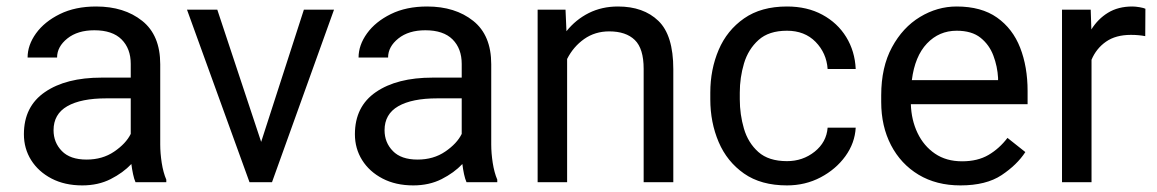

<svg xmlns="http://www.w3.org/2000/svg" viewBox="-20 -558 3542 588"><path d="M395 0Q390.6 -9.8 387.5 -24.7Q384.3 -39.6 382.3 -55.7Q356.9 -28.8 318.8 -9.5Q280.8 9.8 231.9 9.8Q178.2 9.8 137.9 -11.2Q97.7 -32.2 75.4 -67.6Q53.2 -103 53.2 -147Q53.2 -231.9 117.7 -276.1Q182.1 -320.3 291 -320.3H380.4V-362.3Q380.4 -409.2 352.3 -437.3Q324.2 -465.3 269 -465.3Q217.8 -465.3 186.3 -440.2Q154.8 -415 154.8 -381.8H64.5Q64.5 -419.9 90.3 -455.8Q116.2 -491.7 163.3 -514.9Q210.4 -538.1 274.4 -538.1Q360.4 -538.1 415.5 -494.1Q470.7 -450.2 470.7 -361.3V-115.2Q470.7 -88.9 475.3 -59.1Q480 -29.3 489.3 -7.8V0ZM245.1 -69.3Q293.9 -69.3 329.8 -93.8Q365.7 -118.2 380.4 -147.9V-256.8H305.7Q228 -256.8 186 -232.7Q144 -208.5 144 -159.2Q144 -121.6 169.4 -95.5Q194.8 -69.3 245.1 -69.3Z M645.5 -528.3 779.8 -123.5 910.6 -528.3H1002.9L813 0H744.1L552.7 -528.3Z M1408.7 0Q1404.3 -9.8 1401.1 -24.7Q1397.9 -39.6 1396 -55.7Q1370.6 -28.8 1332.5 -9.5Q1294.4 9.8 1245.6 9.8Q1191.9 9.8 1151.6 -11.2Q1111.3 -32.2 1089.1 -67.6Q1066.9 -103 1066.9 -147Q1066.9 -231.9 1131.3 -276.1Q1195.8 -320.3 1304.7 -320.3H1394V-362.3Q1394 -409.2 1366 -437.3Q1337.9 -465.3 1282.7 -465.3Q1231.4 -465.3 1200 -440.2Q1168.5 -415 1168.5 -381.8H1078.1Q1078.1 -419.9 1104 -455.8Q1129.9 -491.7 1177 -514.9Q1224.1 -538.1 1288.1 -538.1Q1374 -538.1 1429.2 -494.1Q1484.4 -450.2 1484.4 -361.3V-115.2Q1484.4 -88.9 1489 -59.1Q1493.7 -29.3 1502.9 -7.8V0ZM1258.8 -69.3Q1307.6 -69.3 1343.5 -93.8Q1379.4 -118.2 1394 -147.9V-256.8H1319.3Q1241.7 -256.8 1199.7 -232.7Q1157.7 -208.5 1157.7 -159.2Q1157.7 -121.6 1183.1 -95.5Q1208.5 -69.3 1258.8 -69.3Z M1845.7 -461.9Q1802.2 -461.9 1769 -438.5Q1735.8 -415 1716.8 -377.4V0H1626.5V-528.3H1711.9L1714.8 -462.4Q1743.2 -498 1783.2 -518.1Q1823.2 -538.1 1872.6 -538.1Q1950.7 -538.1 1996.3 -494.1Q2042 -450.2 2042 -346.2V0H1951.2V-347.2Q1951.2 -409.2 1924.1 -435.5Q1897 -461.9 1845.7 -461.9Z M2390.1 -64.5Q2438.5 -64.5 2474.9 -93.5Q2511.2 -122.6 2514.6 -167H2600.6Q2598.1 -120.1 2569.1 -79.8Q2540 -39.6 2493.2 -14.9Q2446.3 9.8 2390.1 9.8Q2310.5 9.8 2258.5 -26.6Q2206.5 -63 2180.9 -123Q2155.3 -183.1 2155.3 -253.9V-274.4Q2155.3 -345.2 2180.9 -405.3Q2206.5 -465.3 2258.8 -501.7Q2311 -538.1 2390.1 -538.1Q2452.1 -538.1 2498.5 -512.9Q2544.9 -487.8 2571.5 -444.6Q2598.1 -401.4 2600.6 -346.7H2514.6Q2511.2 -395.5 2477.8 -429.7Q2444.3 -463.9 2390.1 -463.9Q2334.5 -463.9 2303 -435.5Q2271.5 -407.2 2258.5 -363.8Q2245.6 -320.3 2245.6 -274.4V-253.9Q2245.6 -207.5 2258.3 -164.1Q2271 -120.6 2302.5 -92.5Q2334 -64.5 2390.1 -64.5Z M2921.4 9.8Q2847.7 9.8 2793.2 -22.9Q2738.8 -55.7 2708.7 -113.5Q2678.7 -171.4 2678.7 -245.6V-266.1Q2678.7 -352.5 2711.7 -413.3Q2744.6 -474.1 2797.6 -506.1Q2850.6 -538.1 2909.7 -538.1Q2985.4 -538.1 3033.4 -504.2Q3081.5 -470.2 3104.2 -411.9Q3127 -353.5 3127 -279.3V-238.8H2769.5Q2771 -190.4 2790 -150.6Q2809.1 -110.8 2843.5 -87.4Q2877.9 -64 2926.3 -64Q2974.1 -64 3007.3 -83.5Q3040.5 -103 3065.4 -135.7L3120.1 -92.3Q3094.7 -53.2 3047.4 -21.7Q3000 9.8 2921.4 9.8ZM2909.7 -463.9Q2856 -463.9 2818.8 -424.8Q2781.7 -385.7 2772.5 -312.5H3036.6V-319.3Q3034.7 -354.5 3022.2 -387.7Q3009.8 -420.9 2982.9 -442.4Q2956.1 -463.9 2909.7 -463.9Z M3487.8 -531.2 3487.3 -447.3Q3467.3 -451.2 3443.4 -451.2Q3397 -451.2 3367.2 -430.4Q3337.4 -409.7 3322.8 -375V0H3232.4V-528.3H3320.3L3322.3 -467.8Q3342.3 -500 3373.3 -519Q3404.3 -538.1 3447.8 -538.1Q3457.5 -538.1 3470.2 -535.9Q3482.9 -533.7 3487.8 -531.2Z"/></svg>

Font: Vazirmatn RD FD
Style: Regular
Weight: 400
Designer: Saber Rastikerdar
Foundry: Saber Rastikerdar
Version: Version 33.003